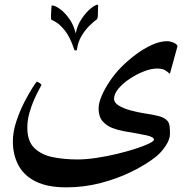

<svg xmlns="http://www.w3.org/2000/svg" viewBox="-20 -641 841 830"><path d="M747.1 -440.4 714.4 -321.8Q703.1 -332 691.9 -338.4Q680.7 -344.7 657.7 -344.7Q633.8 -344.7 602.3 -332.5Q570.8 -320.3 541.3 -300.8Q511.7 -281.2 492.4 -258.3Q473.1 -235.4 473.1 -213.9Q473.1 -196.8 493.9 -184.3Q514.6 -171.9 544.4 -163.8Q574.2 -155.8 601.1 -151.4Q639.6 -146 665.5 -139.4Q691.4 -132.8 704.1 -118.2Q711.4 -109.4 713.1 -95.5Q714.8 -81.5 714.8 -62Q714.8 -39.1 696.3 -10.7Q677.7 17.6 653.3 37.1Q611.3 70.3 550 100.6Q488.8 130.9 416.3 149.9Q343.8 168.9 266.6 168.9Q185.5 168.9 134.5 143.6Q83.5 118.2 59.6 73.2Q35.6 28.3 35.6 -29.8Q35.6 -71.8 50.8 -116.9Q65.9 -162.1 85.9 -200.9Q106 -239.7 121.8 -263.9Q137.7 -288.1 139.2 -288.1Q142.6 -288.1 151.1 -282Q159.7 -275.9 159.2 -273.4Q158.2 -271 148.9 -254.2Q139.6 -237.3 127.9 -211.2Q116.2 -185.1 107.2 -153.3Q98.1 -121.6 98.1 -88.9Q98.1 -30.3 128.9 -0.7Q159.7 28.8 209.2 38.6Q258.8 48.3 315.4 48.3Q351.6 48.3 395.8 41.7Q439.9 35.2 483.9 24.7Q527.8 14.2 564.5 2.4Q601.1 -9.3 623.3 -20Q645.5 -30.8 645.5 -37.1Q645.5 -48.8 614.3 -55.7Q583 -62.5 513.7 -74.2Q490.7 -78.1 465.8 -87.6Q440.9 -97.2 423.6 -116.9Q406.2 -136.7 406.2 -171.9Q406.2 -195.8 419.9 -227.5Q433.6 -259.3 456.1 -292.2Q478.5 -325.2 505.4 -352.1Q533.2 -379.9 567.1 -405.3Q601.1 -430.7 636.2 -446.8Q671.4 -462.9 702.1 -462.9Q715.8 -462.9 731.4 -456.1Q747.1 -449.2 747.1 -440.4ZM404.3 -617.7Q404.3 -615.7 403.8 -604.2Q403.3 -592.8 403.3 -585Q403.3 -568.8 401.6 -563.2Q399.9 -557.6 397 -556.2Q386.7 -548.8 368.4 -531.5Q350.1 -514.2 333.5 -487.3Q316.9 -460.4 312.5 -425.8Q312 -422.9 307.6 -422.9Q302.2 -422.9 301.3 -425.8Q282.7 -481.9 259.8 -509.8Q236.8 -537.6 219.7 -546.6Q202.6 -555.7 201.7 -556.2Q200.2 -558.1 200.4 -573.5Q200.7 -588.9 201.9 -603.5Q203.1 -618.2 204.1 -617.7Q218.3 -617.2 239.3 -602.1Q260.3 -586.9 279.5 -559.8Q298.8 -532.7 307.1 -496.6Q314.5 -532.7 333.5 -560.5Q352.5 -588.4 372.3 -604.5Q392.1 -620.6 401.9 -620.6Q404.3 -620.6 404.3 -617.7Z"/></svg>

Font: Scheherazade New SemiBold
Style: Regular
Weight: 600
Designer: SIL International
Foundry: SIL International
Version: Version 4.000